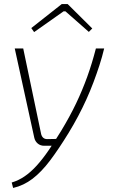

<svg xmlns="http://www.w3.org/2000/svg" viewBox="-20 -722 558 951"><path d="M496 -482Q486 -440 472.5 -398.5Q459 -357 443 -314.5Q427 -272 408 -230Q389 -188 367 -146.5Q345 -105 320 -64Q271 16 228 73Q185 130 141 163.5Q97 197 45 209L38 182Q72 172 102.5 151Q133 130 162 98Q191 66 220.5 23Q250 -20 283 -74Q326 -145 357 -210Q388 -275 412 -341.5Q436 -408 455 -482ZM95 -482 184 -57Q191 -33 214 -33L266 -34L247 0H199Q180 0 167 -11Q154 -22 150 -39L53 -482ZM315 -702 437 -581 420 -564 304 -666H295L149 -563L135 -583L286 -702Z"/></svg>

Font: Exo 2 ExtraLight
Style: Italic
Weight: 250
Italic angle: -8°
Designer: Natanael Gama
Foundry: Natanael Gama
Version: Version 2.010